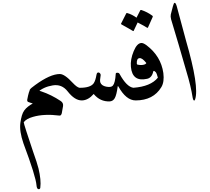

<svg xmlns="http://www.w3.org/2000/svg" viewBox="-20 -715 1497 1367"><path d="M406 -188Q440 -188 498 -125Q528 -93 546 -90Q604 -80 581 -12Q577 0 562 0Q512 0 462 -64Q420 -118 355 -107Q288 -96 244 -55Q223 -36 205 -51Q187 -67 192 -76Q197 -86 231 -110Q338 -188 406 -188ZM174 -6Q186 -70 196 -78Q207 -87 275 -64Q346 -40 412 4Q432 17 429 40Q425 63 422.5 76Q420 89 420 91Q415 109 404 108Q294 94 215 117Q168 130 149 155Q149 158 153.5 174.5Q158 191 168 221L215 363Q230 404 239.5 434.5Q249 465 254 484Q274 567 267 621Q265 633 255 632Q242 631 240 605Q235 541 147 306Q117 219 125 160Q129 131 135.5 108.5Q142 86 153 71Q164 56 179.5 44Q195 32 213 22Q212 21 208.5 20Q205 19 201 18Q196 16 191 14.5Q186 13 181 11Q172 7 174 -6Z M549 -90Q624 -90 647 -122Q660 -141 667 -183Q669 -196 676 -198Q684 -201 691 -194Q699 -186 696 -174Q690 -142 694 -129Q702 -105 736 -98Q772 -91 784 -106Q800 -125 804 -189Q804 -197 815 -197Q827 -197 831 -189Q882 -96 930 -90Q942 -89 953 -58Q961 -36 958 -17Q956 0 946 0Q878 0 823 -99Q819 -105 818 -99Q810 -39 797 -16Q785 5 762 7Q693 10 647 -46Q609 -2 565 0Q553 0 542 -22Q509 -90 549 -90Z M988 -409Q1001 -409 1023 -393Q1126 -315 1143 -195Q1151 -132 1129 -95Q1072 0 945 0Q932 0 922 -23Q917 -34 915.5 -46Q914 -58 914 -68Q915 -88 929 -90Q1053 -99 1104 -162Q1096 -193 1089 -201Q1079 -211 1075 -210Q1072 -209 1071 -206Q1062 -162 1028 -154Q922 -130 912 -239Q907 -291 932 -351Q956 -409 988 -409ZM974 -301Q952 -300 954 -262Q955 -256 956 -256Q977 -250 997 -253Q1017 -256 1022 -266Q993 -303 974 -301ZM979 -642Q980 -645 986 -644Q1007 -637 1026.5 -627Q1046 -617 1065 -603Q1070 -599 1067 -594L1033 -518Q1031 -515 1023 -520Q1020 -523 1004 -531.5Q988 -540 960 -555L932 -496Q930 -491 922 -497Q918 -500 898.5 -511Q879 -522 845 -541Q840 -544 842 -547L879 -620Q880 -623 886 -622Q904 -617 920.5 -608.5Q937 -600 952 -589Z M1211 -670Q1223 -719 1238 -672L1304 -427Q1400 -96 1369 -7Q1364 5 1359 -1Q1354 -6 1352 -18Q1339 -102 1307 -207Q1306 -211 1252 -397L1198 -578Q1193 -598 1196 -612Z"/></svg>

Font: Amiri
Style: Italic
Weight: 400
Italic angle: 10°
Designer: Khaled Hosny
Version: Version 0.113